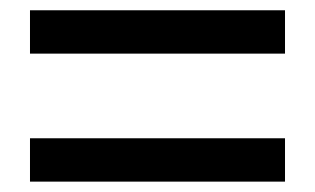

<svg xmlns="http://www.w3.org/2000/svg" viewBox="-20 -557 610 372"><path d="M38.1 -453.1V-537.1H532.2V-453.1ZM38.1 -205.1V-289.1H532.2V-205.1Z"/></svg>

Font: `nÑOS CN Medium
Style: Regular
Weight: 500
Designer: Ryoko NISHIZUKA ?XZm?[P (kana & ideographs); Paul D. Hunt (Latin, Greek & Cyrillic); Wenlong ZHANG _ e??? (bopomofo); Sa
Foundry: Adobe Systems Incorporated
Version: Version 1.004 June 21, 2023